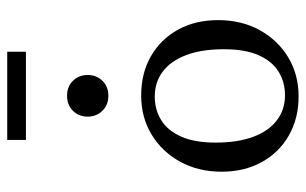

<svg xmlns="http://www.w3.org/2000/svg" viewBox="-181 -675 866 544"><g transform="rotate(-90 252.0 -403.0)"><path d="M254 -28.5Q291.5 -28.5 321 -46.8Q350.5 -65 367.5 -103.2Q384.5 -141.5 384.5 -201Q384.5 -265 367.8 -308.8Q351 -352.5 321 -375Q291 -397.5 250.5 -397.5Q213 -397.5 183.5 -379.2Q154 -361 137 -322.8Q120 -284.5 120 -225Q120 -161.5 136.8 -117.5Q153.5 -73.5 183.8 -51Q214 -28.5 254 -28.5ZM251 10Q188 10 139.8 -17.8Q91.5 -45.5 64.5 -94.8Q37.5 -144 37.5 -208Q37.5 -274 65.8 -325.5Q94 -377 142.8 -406.5Q191.5 -436 253.5 -436Q317 -436 365 -408.2Q413 -380.5 440 -331.5Q467 -282.5 467 -218Q467 -152 438.8 -100.5Q410.5 -49 361.8 -19.5Q313 10 251 10ZM252.5 -529Q226.5 -529 210 -546Q193.5 -563 193.5 -587.5Q193.5 -612.5 210 -629.2Q226.5 -646 252.5 -646Q279 -646 295.2 -629.2Q311.5 -612.5 311.5 -587.5Q311.5 -563 295.2 -546Q279 -529 252.5 -529ZM127.5 -762.5V-815.5H377.5V-762.5Z"/></g></svg>

Font: Newsreader 16pt
Style: Regular
Weight: 400
Designer: Hugues Gentile
Foundry: Production Type
Version: Version 1.003